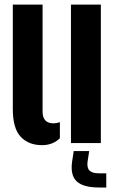

<svg xmlns="http://www.w3.org/2000/svg" viewBox="-20 -620 501 832"><path d="M35.5 -147.5V-600H164.5V-136.5Q164.5 -85.5 212 -85.5Q225 -85.5 239.5 -90.5V-21Q209 9 162 9Q104 9 69.8 -27.2Q35.5 -63.5 35.5 -147.5ZM287.5 0V-600H417V0ZM440.5 192.5H409Q341 192.5 312.5 166Q284 139.5 292.5 80L299.5 34.5H366.5L359.5 80Q356 107.5 368 119.2Q380 131 409 131H440.5Z"/></svg>

Font: Big Shoulders Stencil Display ExtraBold
Style: Regular
Weight: 800
Designer: Patric King
Foundry: XO Type Co
Version: Version 1.000